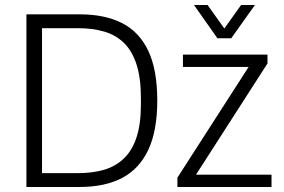

<svg xmlns="http://www.w3.org/2000/svg" viewBox="-20 -743 1128 763"><path d="M85 0V-686H297Q397 -686 465.5 -651Q534 -616 569.5 -540.5Q605 -465 605 -343Q605 -224 569.5 -148Q534 -72 465.5 -36Q397 0 297 0ZM147 -55H290Q347 -55 392.5 -68Q438 -81 471.5 -112.5Q505 -144 522.5 -197Q540 -250 540 -330V-352Q540 -433 522.5 -487Q505 -541 472.5 -572.5Q440 -604 394 -617.5Q348 -631 290 -631H147ZM685 0V-37L968 -477H707V-526H1043V-491L759 -49H1059V0ZM751 -723H805L887 -608H856L938 -723H993L899 -591H844Z"/></svg>

Font: Archivo SemiCondensed ExtraLight
Style: Regular
Weight: 250
Width: 4
Designer: Hector Gatti
Foundry: Omnibus-Type
Version: Version 2.001